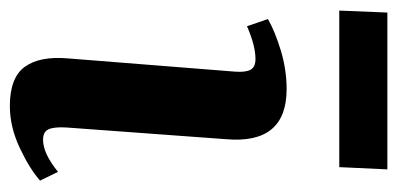

<svg xmlns="http://www.w3.org/2000/svg" viewBox="-228 -544 779 376"><g transform="rotate(90 161.0 -355.5)"><path d="M-6.8 -630.9 -2.9 -725.1H304.2L299.8 -630.9ZM86.9 -100.1 112.8 -426.8Q114.3 -448.2 108.9 -457.5Q103.5 -466.8 87.9 -466.8Q62 -466.8 23.9 -450.2L9.8 -491.2Q34.7 -505.4 72 -516.6Q109.4 -527.8 147 -527.8Q255.4 -527.8 245.1 -409.2L222.2 -97.2Q220.7 -72.8 225.6 -61.8Q230.5 -50.8 246.1 -50.8Q272.9 -50.8 309.1 -80.1L326.2 -44.9Q302.2 -23.9 261.5 -4.9Q220.7 14.2 180.2 14.2Q124.5 14.2 103.3 -15.1Q82 -44.4 86.9 -100.1Z"/></g></svg>

Font: Literata SemiBold
Style: Italic
Weight: 650
Italic angle: -2.39999°
Designer: Latin by Veronika Burian and Jose Scaglione. Greek by Irene Vlachou. Cyrillic by Vera Evstafieva
Foundry: TypeTogether
Version: Version 3.021